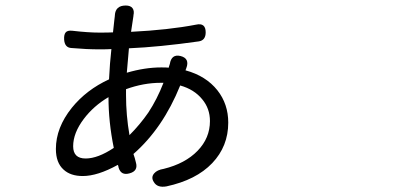

<svg xmlns="http://www.w3.org/2000/svg" viewBox="-20 -659 1540 706"><path d="M545.9 10.7Q534.2 -6.8 546.9 -21.5Q557.6 -34.2 582 -38.1Q661.1 -57.6 706.5 -104.5Q752 -151.4 752 -213.9Q752 -259.8 723.6 -293.9Q694.3 -330.1 642.6 -344.7Q579.1 -187.5 470.7 -92.8Q472.7 -87.9 475.6 -77.6Q478.5 -67.4 479.5 -62.5Q489.3 -30.3 456.1 -21.5Q424.8 -12.7 416 -43Q416 -44.9 415 -48.3Q414.1 -51.8 413.1 -52.7Q338.9 -11.7 284.2 -11.7Q239.3 -11.7 213.9 -35.2Q185.5 -60.5 185.5 -111.3Q185.5 -189.5 244.1 -262.7Q297.9 -329.1 380.9 -367.2Q383.8 -427.7 389.6 -478.5Q374 -477.5 345.7 -477.5Q298.8 -477.5 243.2 -482.4Q217.8 -483.4 215.8 -513.7Q214.8 -532.2 221.7 -540Q228.5 -547.9 246.1 -545.9Q304.7 -539.1 345.7 -539.1Q378.9 -539.1 395.5 -540Q397.5 -555.7 400.4 -585Q401.4 -595.7 402.3 -600.6Q402.3 -601.6 402.3 -602.5Q404.3 -638.7 442.4 -638.7Q460 -638.7 467.3 -628.9Q474.6 -619.1 470.7 -602.5Q470.7 -601.6 470.7 -600.6Q466.8 -576.2 461.9 -542Q599.6 -548.8 701.2 -568.4Q736.3 -576.2 736.3 -540Q736.3 -510.7 710.9 -506.8Q566.4 -486.3 454.1 -481.4Q449.2 -429.7 446.3 -391.6Q512.7 -411.1 573.2 -411.1Q591.8 -411.1 600.6 -410.2V-411.1Q600.6 -412.1 601.6 -415Q603.5 -419.9 604.5 -423.8Q610.4 -460.9 643.6 -453.1Q678.7 -444.3 665 -408.2Q663.1 -402.3 662.1 -400.4Q737.3 -379.9 779.3 -327.1Q819.3 -276.4 819.3 -208Q819.3 -121.1 760.3 -59.1Q701.2 2.9 591.8 26.4Q558.6 32.2 545.9 10.7ZM294.9 -76.2Q339.8 -76.2 398.4 -115.2Q378.9 -210.9 378.9 -301.8Q324.2 -269.5 288.1 -221.7Q249 -169.9 249 -121.1Q249 -76.2 294.9 -76.2ZM456.1 -162.1Q495.1 -201.2 525.4 -245.1Q557.6 -293.9 581.1 -354.5H571.3Q507.8 -354.5 443.4 -331.1V-309.6Q443.4 -235.4 456.1 -162.1Z"/></svg>

Font: Bpmf GenSen Rounded R
Style: R
Weight: 400
Foundry: But Ko
Version: Version 1.320